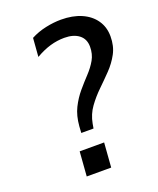

<svg xmlns="http://www.w3.org/2000/svg" viewBox="-135 -803 730 885"><g transform="rotate(-20 230.0 -360.0)"><path d="M181 -197 183 -229Q187 -280 205.5 -317Q224 -354 249 -383.5Q274 -413 298.5 -439Q323 -465 339 -493Q355 -521 355 -557Q355 -595 328.5 -615.5Q302 -636 257 -636Q222 -636 187.5 -626Q153 -616 115 -594L122 -685Q156 -703 195.5 -711.5Q235 -720 271 -720Q328 -720 370.5 -701.5Q413 -683 436.5 -649Q460 -615 460 -570Q460 -522 440.5 -486Q421 -450 392 -420Q363 -390 332.5 -360.5Q302 -331 277.5 -297Q253 -263 245 -220L241 -197ZM136 0 145 -120H265L256 0Z"/></g></svg>

Font: Muli SemiBold
Style: Italic
Weight: 600
Italic angle: -4.541°
Designer: Vernon Adams
Foundry: Vernon Adams
Version: Version 2.100; ttfautohint (v1.8.1.43-b0c9)